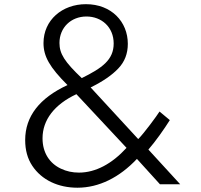

<svg xmlns="http://www.w3.org/2000/svg" viewBox="-20 -860 938 896"><path d="M341.5 16C442 16 537.5 -32 619 -118.5L726.5 0H821L672.5 -162C704.5 -198.5 747 -258.5 772.5 -299.5L724.5 -339.5C712 -319.5 653 -239 625 -211L403 -452C460 -480 503 -509.5 532.5 -541C562 -572 576.5 -610 576.5 -655.5C576.5 -758 500.5 -840.5 381 -840.5C270.5 -840.5 183 -766.5 183 -659C183 -596.5 212 -546 295 -463C164.5 -402.5 97.5 -317 97.5 -206.5C97.5 -159.5 108.5 -119.5 130.5 -86.5C174.5 -20 251.5 16 341.5 16ZM348.5 -54.5C318 -54.5 290 -60.5 264 -73C212 -97.5 178.5 -146.5 178.5 -214.5C178.5 -300.5 234 -372.5 336.5 -420.5L570.5 -170C502.5 -95.5 426 -54.5 348.5 -54.5ZM361.5 -495.5C281 -572 257.5 -609.5 257.5 -659.5C257.5 -731.5 311.5 -783 383.5 -783C454 -783 510.5 -733.5 510.5 -657C510.5 -580.5 456.5 -542.5 361.5 -495.5Z"/></svg>

Font: Spartan
Style: Regular
Weight: 400
Designer: Matt Bailey, Mirko Velimirovic
Foundry: Matt Bailey
Version: Version 1.003